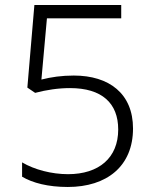

<svg xmlns="http://www.w3.org/2000/svg" viewBox="-20 -734 612 765"><path d="M250 11C406 11 510 -72 510 -222C510 -361 415 -433 274 -433C226 -433 184 -427 145 -417L167 -661H463V-714H117L89 -385L120 -364C166 -376 212 -383 259 -383C386 -383 451 -323 451 -218C451 -105 374 -40 251 -40C186 -40 117 -58 68 -87V-30C110 -5 172 11 250 11Z"/></svg>

Font: Noto Sans Malayalam Light
Style: Regular
Weight: 300
Designer: Jelle Bosma - Monotype Design Team
Foundry: Monotype Imaging Inc.
Version: Version 2.104